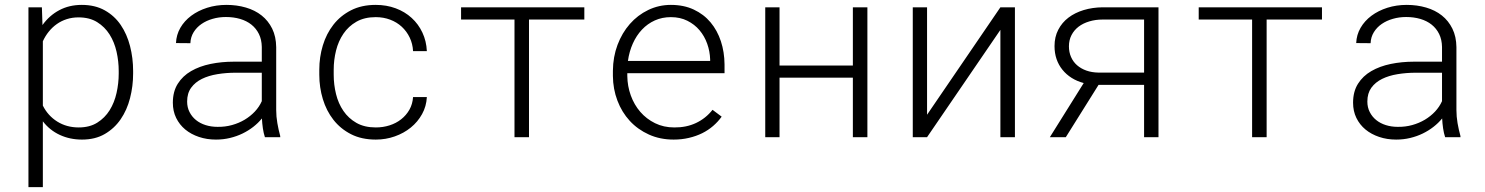

<svg xmlns="http://www.w3.org/2000/svg" viewBox="-20 -558 6041 781"><path d="M521.5 -258.8Q521.5 -207.5 509 -158.9Q496.6 -110.4 470.9 -73Q445.3 -35.6 406.2 -12.9Q367.2 9.8 313.5 9.8Q264.2 9.8 223.1 -9.3Q182.1 -28.3 154.3 -64.5V203.1H95.7V-528.3H150.4L152.8 -456.1Q180.7 -495.1 221.2 -516.6Q261.7 -538.1 312.5 -538.1Q366.7 -538.1 406.2 -515.9Q445.8 -493.7 471.2 -456.3Q496.6 -418.9 509 -370.4Q521.5 -321.8 521.5 -269ZM462.9 -269Q462.9 -308.6 454.1 -347.7Q445.3 -386.7 425.8 -417.7Q406.2 -448.7 375.2 -468Q344.2 -487.3 299.3 -487.3Q273.9 -487.3 251.7 -480.2Q229.5 -473.1 211.2 -460.2Q192.9 -447.3 178.5 -429.4Q164.1 -411.6 154.3 -390.1V-128.4Q174.8 -87.4 212.9 -63.5Q251 -39.6 300.3 -39.6Q344.7 -39.6 375.7 -59.1Q406.7 -78.6 426 -109.6Q445.3 -140.6 454.1 -179.9Q462.9 -219.2 462.9 -258.8Z M1057.6 0Q1052.2 -16.1 1049.3 -35.9Q1046.4 -55.7 1045.4 -76.2Q1030.3 -57.6 1010.3 -42Q990.2 -26.4 966.6 -14.9Q942.9 -3.4 915.5 3.2Q888.2 9.8 858.4 9.8Q821.3 9.8 789.3 -1Q757.3 -11.7 733.6 -31.2Q710 -50.8 696.5 -78.4Q683.1 -106 683.1 -140.1Q683.1 -185.5 703.1 -217.3Q723.1 -249 757.3 -268.8Q791.5 -288.6 836.4 -297.9Q881.3 -307.1 930.7 -307.1H1044.9V-367.2Q1044.4 -397 1033.2 -419.7Q1022 -442.4 1002.7 -457.8Q983.4 -473.1 956.8 -481Q930.2 -488.8 898.9 -488.8Q870.6 -488.8 845 -481.4Q819.3 -474.1 799.6 -460.4Q779.8 -446.8 767.6 -427Q755.4 -407.2 754.4 -382.3L695.8 -382.8Q697.3 -416.5 713.6 -444.8Q730 -473.1 757.8 -493.9Q785.6 -514.6 822.5 -526.4Q859.4 -538.1 901.4 -538.1Q943.4 -538.1 980.2 -527.3Q1017.1 -516.6 1044.2 -495.1Q1071.3 -473.6 1087.2 -441.4Q1103 -409.2 1103.5 -366.2V-110.4Q1103.5 -84 1108.2 -57.1Q1112.8 -30.3 1119.6 -5.9L1120.1 0ZM864.7 -42Q895.5 -41.5 923.6 -49.3Q951.7 -57.1 975.1 -71Q998.5 -85 1016.6 -104.2Q1034.7 -123.5 1044.9 -146.5V-262.2H938.5Q899.9 -262.2 864.3 -256.3Q828.6 -250.5 801.3 -237.1Q773.9 -223.6 757.6 -201.2Q741.2 -178.7 741.2 -145Q741.2 -121.1 751 -102.1Q760.7 -83 777.3 -69.6Q793.9 -56.2 816.4 -49.1Q838.9 -42 864.7 -42Z M1508.8 -39.6Q1538.1 -39.6 1564.7 -48.1Q1591.3 -56.6 1611.8 -72.8Q1632.3 -88.9 1645.3 -111.6Q1658.2 -134.3 1660.2 -163.1H1716.3Q1714.4 -125.5 1696.8 -93.8Q1679.2 -62 1650.9 -39.1Q1622.6 -16.1 1585.9 -3.2Q1549.3 9.8 1508.8 9.8Q1450.7 9.8 1407.7 -12.2Q1364.7 -34.2 1336.2 -70.8Q1307.6 -107.4 1293.2 -155Q1278.8 -202.6 1278.8 -253.9V-274.4Q1278.8 -325.7 1293.2 -373.3Q1307.6 -420.9 1336.2 -457.5Q1364.7 -494.1 1407.7 -516.1Q1450.7 -538.1 1508.3 -538.1Q1552.2 -538.1 1589.6 -524.2Q1627 -510.3 1654.5 -485.1Q1682.1 -460 1698.2 -425.5Q1714.4 -391.1 1716.3 -350.1H1660.2Q1658.7 -379.9 1646.5 -405.3Q1634.3 -430.7 1614.3 -449.2Q1594.2 -467.8 1567.1 -478Q1540 -488.3 1508.3 -488.3Q1462.4 -488.3 1429.9 -469.7Q1397.5 -451.2 1377 -420.9Q1356.4 -390.6 1346.9 -352.3Q1337.4 -314 1337.4 -274.4V-253.9Q1337.4 -213.9 1346.9 -175.3Q1356.4 -136.7 1377 -106.7Q1397.5 -76.7 1429.9 -58.1Q1462.4 -39.6 1508.8 -39.6Z M2356.9 -478.5H2131.8V0H2072.8V-478.5H1855.5V-528.3H2356.9Z M2720.2 9.8Q2665 9.8 2619.6 -10.7Q2574.2 -31.2 2541.7 -66.4Q2509.3 -101.6 2491.5 -148.7Q2473.6 -195.8 2473.1 -249V-270Q2473.6 -326.7 2491.9 -375.5Q2510.3 -424.3 2542 -460.4Q2573.7 -496.6 2616.7 -517.3Q2659.7 -538.1 2709 -538.1Q2761.7 -538.1 2802.2 -519Q2842.8 -500 2870.4 -467Q2897.9 -434.1 2912.4 -390.1Q2926.8 -346.2 2927.2 -295.9V-260.3H2531.7V-249Q2532.2 -207.5 2545.9 -169.7Q2559.6 -131.8 2584.5 -103Q2609.4 -74.2 2644.5 -56.9Q2679.7 -39.6 2722.7 -39.6Q2771.5 -39.1 2811 -57.6Q2850.6 -76.2 2878.4 -111.3L2915.5 -83.5Q2900.9 -63 2880.9 -45.7Q2860.8 -28.3 2836.2 -16.1Q2811.5 -3.9 2782.2 2.9Q2752.9 9.8 2720.2 9.8ZM2709 -488.3Q2673.3 -488.3 2643.6 -474.9Q2613.8 -461.4 2591.3 -437.5Q2568.8 -413.6 2554.2 -381.1Q2539.6 -348.6 2534.2 -310.1H2868.7V-316.4Q2867.7 -349.1 2856.7 -380.1Q2845.7 -411.1 2825.4 -435.1Q2805.2 -459 2775.9 -473.6Q2746.6 -488.3 2709 -488.3Z M3508.3 0H3449.2V-242.2H3150.9V0H3092.8V-528.3H3150.9V-291.5H3449.2V-528.3H3508.3Z M4049.3 -528.3H4108.4V0H4049.3V-436.5L3751 0H3692.9V-528.3H3751V-91.3Z M4692.4 -528.3V0H4633.8V-212.9H4448.7L4315.4 0H4250.5L4388.2 -220.2Q4360.8 -227.5 4339.1 -241.2Q4317.4 -254.9 4301.8 -274.2Q4286.1 -293.5 4277.8 -317.6Q4269.5 -341.8 4269.5 -370.6Q4269.5 -407.7 4284.7 -437Q4299.8 -466.3 4326.2 -486.3Q4352.5 -506.3 4388.2 -517.1Q4423.8 -527.8 4464.8 -528.3ZM4328.1 -369.6Q4328.1 -345.7 4336.7 -326.2Q4345.2 -306.6 4361.1 -292.7Q4377 -278.8 4398.9 -271Q4420.9 -263.2 4448.2 -262.7H4633.8V-478.5H4464.8Q4436 -478.5 4410.9 -470.9Q4385.7 -463.4 4367.4 -449.5Q4349.1 -435.5 4338.6 -415.3Q4328.1 -395 4328.1 -369.6Z M5357.4 -478.5H5132.3V0H5073.2V-478.5H4856V-528.3H5357.4Z M5858.4 0Q5853 -16.1 5850.1 -35.9Q5847.2 -55.7 5846.2 -76.2Q5831.1 -57.6 5811 -42Q5791 -26.4 5767.3 -14.9Q5743.7 -3.4 5716.3 3.2Q5689 9.8 5659.2 9.8Q5622.1 9.8 5590.1 -1Q5558.1 -11.7 5534.4 -31.2Q5510.7 -50.8 5497.3 -78.4Q5483.9 -106 5483.9 -140.1Q5483.9 -185.5 5503.9 -217.3Q5523.9 -249 5558.1 -268.8Q5592.3 -288.6 5637.2 -297.9Q5682.1 -307.1 5731.4 -307.1H5845.7V-367.2Q5845.2 -397 5834 -419.7Q5822.8 -442.4 5803.5 -457.8Q5784.2 -473.1 5757.6 -481Q5731 -488.8 5699.7 -488.8Q5671.4 -488.8 5645.8 -481.4Q5620.1 -474.1 5600.3 -460.4Q5580.6 -446.8 5568.4 -427Q5556.2 -407.2 5555.2 -382.3L5496.6 -382.8Q5498 -416.5 5514.4 -444.8Q5530.8 -473.1 5558.6 -493.9Q5586.4 -514.6 5623.3 -526.4Q5660.2 -538.1 5702.1 -538.1Q5744.1 -538.1 5781 -527.3Q5817.9 -516.6 5845 -495.1Q5872.1 -473.6 5887.9 -441.4Q5903.8 -409.2 5904.3 -366.2V-110.4Q5904.3 -84 5908.9 -57.1Q5913.6 -30.3 5920.4 -5.9L5920.9 0ZM5665.5 -42Q5696.3 -41.5 5724.4 -49.3Q5752.4 -57.1 5775.9 -71Q5799.3 -85 5817.4 -104.2Q5835.4 -123.5 5845.7 -146.5V-262.2H5739.3Q5700.7 -262.2 5665 -256.3Q5629.4 -250.5 5602.1 -237.1Q5574.7 -223.6 5558.3 -201.2Q5542 -178.7 5542 -145Q5542 -121.1 5551.8 -102.1Q5561.5 -83 5578.1 -69.6Q5594.7 -56.2 5617.2 -49.1Q5639.6 -42 5665.5 -42Z"/></svg>

Font: Roboto Mono Light
Style: Regular
Weight: 300
Designer: Google
Version: Version 2.000985; 2015; ttfautohint (v1.3)